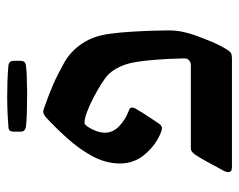

<svg xmlns="http://www.w3.org/2000/svg" viewBox="-86 -582 667 536"><g transform="rotate(-90 248.0 -313.5)"><path d="M49.8 0Q36.1 0 36.1 -9.8Q36.1 -17.1 40 -23.4Q50.8 -43 61.3 -62.7Q71.8 -82.5 84 -101.6Q92.8 -114.7 101.6 -114.7H335Q342.3 -114.7 347.9 -119.4Q353.5 -124 353.5 -132.8Q353.5 -142.6 352.3 -171.1Q351.1 -199.7 347.9 -232.9Q344.7 -266.1 338.9 -289.1Q334 -306.2 325.7 -321.5Q317.4 -336.9 306.2 -347.2Q298.8 -354 282 -364.7Q265.1 -375.5 244.6 -386.2Q224.1 -397 204.8 -404.3Q185.5 -411.6 173.3 -411.6Q167 -411.6 156.5 -391.8Q146 -372.1 146 -355Q146 -332.5 163.6 -315.4Q181.2 -298.3 204.6 -289.1Q210 -287.1 213.1 -285.2Q216.3 -283.2 216.3 -278.8Q216.3 -273.4 210.9 -265.1Q201.2 -248.5 191.9 -234.6Q182.6 -220.7 173.3 -206.5Q166 -195.3 159.2 -195.3Q153.8 -195.3 146 -198.7Q113.3 -211.4 86.7 -241.7Q60.1 -272 60.1 -312.5Q60.1 -351.6 80.3 -389.2Q100.6 -426.8 130.9 -460.2Q161.1 -493.7 189.9 -520Q198.7 -526.9 205.6 -526.9Q207.5 -526.9 210.9 -525.6Q214.4 -524.4 217.8 -523.4Q252.4 -511.2 280 -499.3Q307.6 -487.3 343.3 -467.3Q374.5 -449.2 395.8 -417Q417 -384.8 422.4 -338.9Q425.8 -315.4 427.7 -284.2Q429.7 -252.9 430.7 -223.9Q431.6 -194.8 431.6 -176.8Q431.6 -155.3 427.7 -137.5Q423.8 -119.6 418.5 -104.5Q410.6 -82.5 400.4 -57.6Q390.1 -32.7 375.5 -9.8Q370.6 -3.4 366.2 -1.7Q361.8 0 350.6 0ZM249 -571.8Q228 -571.8 202.6 -572.5Q177.2 -573.2 162.1 -575.2Q148.9 -577.6 148.9 -589.8V-609.4Q148.9 -614.7 151.1 -619.1Q153.3 -623.5 162.1 -624Q171.9 -625 196.8 -626.2Q221.7 -627.4 246.1 -627.4Q268.1 -627.4 289.8 -626.7Q311.5 -626 333.5 -624Q346.7 -622.6 346.7 -609.4V-589.8Q346.7 -577.1 334.5 -575.2Q334 -575.2 331.3 -575Q328.6 -574.7 324.2 -574.2Q316.4 -573.2 304.4 -572.8Q292.5 -572.3 277.8 -572.3Q270.5 -571.8 263.2 -571.8Q255.9 -571.8 249 -571.8Z"/></g></svg>

Font: David Libre Medium
Style: Regular
Weight: 500
Designer: Ismar David, J. Victor Gaultney, Annie Olsen and Meir Sadan
Foundry: Monotype Imaging Inc. & SIL International
Version: Version 1.100; ttfautohint (v1.8.4.7-5d5b)